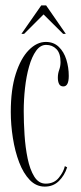

<svg xmlns="http://www.w3.org/2000/svg" viewBox="-20 -682 302 712"><path d="M146 10Q114 10 90.2 -14.8Q66.5 -39.5 51 -80.2Q35.5 -121 27.8 -170Q20 -219 20 -267Q20 -350.5 38.5 -408.2Q57 -466 86.8 -496.2Q116.5 -526.5 150 -526.5Q179 -526.5 198 -508.2Q217 -490 226 -461Q235 -432 235 -400.5Q235 -361.5 215 -361.5Q203.5 -361.5 199 -370.8Q194.5 -380 194.5 -394Q194.5 -409 199.5 -422.8Q204.5 -436.5 204.5 -451.5Q204.5 -484.5 189.2 -500Q174 -515.5 151 -515.5Q129.5 -515.5 113.8 -493.5Q98 -471.5 87.8 -435.2Q77.5 -399 72.8 -355.8Q68 -312.5 68 -269.5Q68 -228.5 71 -182Q74 -135.5 82.5 -94.2Q91 -53 107.2 -27Q123.5 -1 149.5 -1Q180.5 -1 198.2 -23Q216 -45 220.5 -66L229 -61.5Q219.5 -31.5 198.5 -10.8Q177.5 10 146 10ZM59.5 -556.5 133 -662H151L224 -556.5H214L141.5 -628.5L69.5 -556.5Z"/></svg>

Font: Imbue 100pt ExtraLight
Style: Regular
Weight: 200
Designer: Tyler Finck
Foundry: Etcetera Type Company
Version: Version 1.102; ttfautohint (v1.8.3)